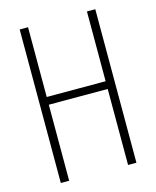

<svg xmlns="http://www.w3.org/2000/svg" viewBox="-111 -812 722 888"><g transform="rotate(-15 250.0 -367.5)"><path d="M69 0V-735H109V-401H391V-735H431V0H391V-364H109V0Z"/></g></svg>

Font: Zed Sans Extralight
Style: Regular
Weight: 200
Designer: Belleve Invis
Foundry: Belleve Invis
Version: Version 1.0.0; ttfautohint (v1.8.4)